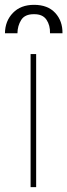

<svg xmlns="http://www.w3.org/2000/svg" viewBox="-26 -767 276 787"><path d="M99.4 0V-545.5H122.2V0ZM-5.7 -630.7Q-5 -681.1 27 -714.1Q58.9 -747.2 113.6 -747.2Q169.7 -747.2 200.3 -714.1Q230.8 -681.1 230.1 -630.7H179Q180 -663.4 164.4 -686.3Q148.8 -709.2 113.6 -708.8Q76 -709.2 60.9 -685.2Q45.8 -661.2 45.5 -630.7Z"/></svg>

Font: Inter UI Thin
Style: Regular
Weight: 100
Designer: Rasmus Andersson
Foundry: rsms
Version: 3.2;8d6f07862